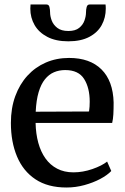

<svg xmlns="http://www.w3.org/2000/svg" viewBox="-20 -824 556 855"><path d="M276 11Q193 11 138 -25.5Q83 -62 55.8 -127Q28.5 -192 28.5 -276.5Q28.5 -342.5 48 -395.8Q67.5 -449 102.2 -487Q137 -525 184.2 -545.5Q231.5 -566 287.5 -566Q380.5 -566 432 -514.8Q483.5 -463.5 486 -367.5Q486 -337.5 484.8 -315.2Q483.5 -293 479.5 -276.5H138.5Q139.5 -228.5 150.5 -188.2Q161.5 -148 182.5 -118.5Q203.5 -89 234.8 -72.8Q266 -56.5 307 -56.5Q349 -56.5 391.5 -71.2Q434 -86 457 -104.5L475.5 -62.5Q458 -44 426.5 -27.2Q395 -10.5 356 0.2Q317 11 276 11ZM139 -326.5 376.5 -327.5Q378 -336.5 378.8 -349Q379.5 -361.5 379.5 -371Q379.5 -433 354.5 -472.5Q329.5 -512 270.5 -512Q243 -512 220.2 -502.2Q197.5 -492.5 180 -470.8Q162.5 -449 152 -413.5Q141.5 -378 139 -326.5ZM187 -804Q197.5 -804 200.2 -792.8Q203 -781.5 203 -769.5Q203 -752 210.2 -732.8Q217.5 -713.5 235.2 -699.8Q253 -686 284.5 -686Q315.5 -686 332.5 -699.8Q349.5 -713.5 356.2 -732.8Q363 -752 363 -769.5Q363 -781.5 366 -792.8Q369 -804 379 -804H450Q450.5 -800 450.8 -794.8Q451 -789.5 451 -785.5Q451 -745.5 433 -712.5Q415 -679.5 377.8 -659.8Q340.5 -640 284 -640Q228.5 -640 190.8 -659.8Q153 -679.5 134 -712.5Q115 -745.5 115 -785.5Q115 -790 115.5 -794.5Q116 -799 116 -804Z"/></svg>

Font: Merriweather 28pt
Style: Regular
Weight: 400
Version: Version 2.100